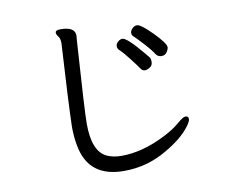

<svg xmlns="http://www.w3.org/2000/svg" viewBox="-81 -830 1163 965"><g transform="rotate(-10 500.0 -347.5)"><path d="M668 -449Q679 -449 693.5 -458Q708 -467 708 -485Q708 -502 702 -509.5Q696 -517 681 -535Q606 -625 583 -625Q572 -625 560.5 -615Q549 -605 549 -593Q549 -581 557 -573Q576 -556 606.5 -516.5Q637 -477 646 -463Q655 -449 668 -449ZM735 -519Q745 -505 763 -505Q781 -505 790.5 -519.5Q800 -534 800 -544Q800 -564 743.5 -621.5Q687 -679 667 -679Q654 -679 643 -668Q632 -657 632 -646Q632 -634 640 -627.5Q648 -621 685 -581Q722 -541 735 -519ZM477 31Q596 31 697 -29Q783 -78 825 -134Q843 -158 843 -170Q843 -185 827 -185Q815 -185 784.5 -158.5Q754 -132 703 -106Q585 -46 478 -46Q433 -46 401 -62Q333 -96 333 -235Q333 -301 357 -659L359 -681Q359 -726 285 -726Q259 -726 259 -713Q259 -703 268.5 -692Q278 -681 278 -655Q260 -355 257 -233Q257 -181 266 -135Q296 31 477 31Z"/></g></svg>

Font: LXGW WenKai TC
Style: Bold
Weight: 700
Designer: LXGW / Fontworks Inc.
Foundry: LXGW / Fontworks Inc.
Version: Version 1.330;April 28, 2024